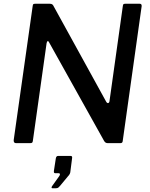

<svg xmlns="http://www.w3.org/2000/svg" viewBox="-20 -762 797 1022"><path d="M724 -742Q735 -742 734 -729L633 -10Q632 0 620 0H554Q548 0 543 -2.5Q538 -5 534 -12L241 -537Q238 -544 234 -543Q230 -542 228 -532L155 -13Q154 -5 151 -2.5Q148 0 139 0H65Q58 0 55 -5Q52 -10 53 -17L154 -730Q155 -738 157.5 -740Q160 -742 168 -742H245Q254 -742 258.5 -738.5Q263 -735 266 -728L545 -221Q550 -212 556 -213.5Q562 -215 563 -225L634 -731Q635 -738 637.5 -740Q640 -742 647 -742ZM259 240Q255 240 254.5 237Q254 234 257 229L295 176Q300 169 299 164.5Q298 160 292 160H275Q270 160 268 157.5Q266 155 267 147L277 82Q279 68 289 68H356Q365 68 364 78L354 156Q352 164 348 169L299 228Q295 233 290.5 236.5Q286 240 278 240Z"/></svg>

Font: Libre Franklin Medium
Style: Italic
Weight: 500
Italic angle: -8°
Designer: Pablo Impallari, Rodrigo Fuenzalida, Nhung Nguyen
Foundry: Impallari Type
Version: Version 3.000